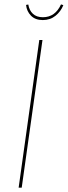

<svg xmlns="http://www.w3.org/2000/svg" viewBox="-20 -865 312 885"><path d="M177.2 -772.5Q142.6 -772.5 122.8 -792.7Q103 -813 100.1 -842.3L110.4 -844.2Q114.7 -817.4 131.6 -801.5Q148.4 -785.6 177.7 -785.6Q234.4 -785.6 261.2 -844.7L272 -841.3Q260.3 -812 235.8 -792.2Q211.4 -772.5 177.2 -772.5ZM175.8 -680.7 80.1 0H65.9L161.1 -680.7Z"/></svg>

Font: Fira Sans Compressed Hair
Style: Italic
Weight: 100
Width: 3
Italic angle: -8°
Designer: Carrois Corporate & Edenspiekermann AG
Foundry: Carrois Corporate GbR & Edenspiekermann AG
Version: Version 4.203;PS 004.203;hotconv 1.0.88;makeotf.lib2.5.64775